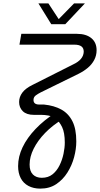

<svg xmlns="http://www.w3.org/2000/svg" viewBox="-20 -900 591 1135"><path d="M218 215Q178 215 148 199Q118 183 102.5 153Q87 123 87 82Q87 26 113.5 -29.5Q140 -85 190 -137.5Q240 -190 309 -234L350 -195Q290 -159 246.5 -114Q203 -69 179 -21Q155 27 155 73Q155 112 174.5 131.5Q194 151 227 151Q265 151 290.5 130.5Q316 110 332 77.5Q348 45 355.5 9Q363 -27 363 -57Q363 -116 347 -149Q331 -182 308 -199Q288 -213 266 -217Q244 -221 225 -221H181Q137 -221 115 -242.5Q93 -264 93 -297Q93 -327 112 -352.5Q131 -378 172 -398L414 -520Q442 -533 458 -551.5Q474 -570 475 -594Q475 -616 461 -626Q447 -636 420 -636H95L106 -700H435Q489 -700 520 -674.5Q551 -649 551 -603Q551 -572 537 -545.5Q523 -519 499 -499Q475 -479 445 -464L221 -354Q205 -346 191.5 -336Q178 -326 178 -309Q178 -282 212 -282H240Q300 -276 342.5 -252.5Q385 -229 408 -183.5Q431 -138 431 -64Q431 -19 418 29.5Q405 78 378.5 120Q352 162 312.5 188.5Q273 215 218 215ZM283 -757 207 -880H266L327 -787L418 -880H482L366 -757Z"/></svg>

Font: MuseoModerno Light
Style: Italic
Weight: 300
Italic angle: -9°
Designer: Pablo Cosgaya, Héctor Gatti, Marcela Romero, and the Authors of The MuseoModerno Project.
Foundry: Omnibus-Type Team
Version: Version 1.003